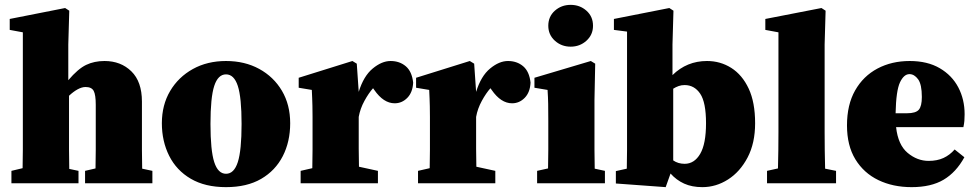

<svg xmlns="http://www.w3.org/2000/svg" viewBox="-20 -754 4009 790"><path d="M27 0V-51L73 -62Q74 -98 74 -138.5Q74 -179 74 -210V-621L20 -631V-676L248 -721L265 -710L261 -571V-424Q301 -471 334.5 -487Q368 -503 410 -503Q477 -503 520.5 -460.5Q564 -418 564 -336V-210Q564 -178 564 -137Q564 -96 565 -60L607 -51V0H330V-51L373 -61Q374 -97 374 -138Q374 -179 374 -210V-323Q374 -364 365.5 -380Q357 -396 332 -396Q317 -396 299.5 -386.5Q282 -377 264 -360V-210Q264 -179 264 -137.5Q264 -96 265 -59L303 -51V0Z M910 16Q824 16 765 -18.5Q706 -53 676 -113Q646 -173 646 -247Q646 -322 680 -379.5Q714 -437 773.5 -470Q833 -503 910 -503Q987 -503 1046.5 -470.5Q1106 -438 1140 -380.5Q1174 -323 1174 -247Q1174 -171 1143.5 -111.5Q1113 -52 1054.5 -18Q996 16 910 16ZM910 -39Q943 -39 958.5 -87Q974 -135 974 -244Q974 -353 958.5 -400.5Q943 -448 910 -448Q877 -448 861.5 -400.5Q846 -353 846 -244Q846 -135 861.5 -87Q877 -39 910 -39Z M1217 0V-51L1265 -62Q1266 -98 1266 -138.5Q1266 -179 1266 -210V-273Q1266 -301 1265.5 -318Q1265 -335 1264.5 -349.5Q1264 -364 1263 -384L1209 -393V-434L1430 -503L1448 -492L1456 -376Q1476 -441 1513.5 -472Q1551 -503 1587 -503Q1624 -503 1649.5 -481.5Q1675 -460 1680 -414Q1678 -374 1656 -351.5Q1634 -329 1604 -329Q1558 -329 1520 -384L1515 -391Q1497 -371 1479.5 -339Q1462 -307 1456 -273V-210Q1456 -181 1456 -142Q1456 -103 1457 -68L1535 -51V0Z M1700 0V-51L1748 -62Q1749 -98 1749 -138.5Q1749 -179 1749 -210V-273Q1749 -301 1748.5 -318Q1748 -335 1747.5 -349.5Q1747 -364 1746 -384L1692 -393V-434L1913 -503L1931 -492L1939 -376Q1959 -441 1996.5 -472Q2034 -503 2070 -503Q2107 -503 2132.5 -481.5Q2158 -460 2163 -414Q2161 -374 2139 -351.5Q2117 -329 2087 -329Q2041 -329 2003 -384L1998 -391Q1980 -371 1962.5 -339Q1945 -307 1939 -273V-210Q1939 -181 1939 -142Q1939 -103 1940 -68L2018 -51V0Z M2190 0V-51L2235 -61Q2236 -98 2236 -138.5Q2236 -179 2236 -210V-258Q2236 -299 2235.5 -326.5Q2235 -354 2233 -384L2179 -393V-434L2411 -503L2429 -492L2426 -343V-210Q2426 -179 2426 -137.5Q2426 -96 2427 -60L2469 -51V0ZM2328 -562Q2290 -562 2263 -586.5Q2236 -611 2236 -648Q2236 -686 2263 -710Q2290 -734 2328 -734Q2366 -734 2393 -710Q2420 -686 2420 -648Q2420 -611 2393 -586.5Q2366 -562 2328 -562Z M2514 1V-50L2559 -60Q2560 -96 2560 -137Q2560 -178 2560 -209V-624L2506 -631V-676L2734 -721L2751 -710L2747 -571V-445Q2806 -503 2889 -503Q2944 -503 2989 -474.5Q3034 -446 3060.5 -389.5Q3087 -333 3087 -247Q3087 -165 3056 -106Q3025 -47 2975.5 -15.5Q2926 16 2870 16Q2827 16 2795 1.5Q2763 -13 2739 -40L2719 16ZM2797 -404Q2784 -404 2772.5 -400Q2761 -396 2750 -389V-94Q2770 -80 2797 -80Q2837 -80 2861 -121Q2885 -162 2885 -247Q2885 -333 2861 -368.5Q2837 -404 2797 -404Z M3136 0V-51L3181 -61Q3182 -99 3182.5 -136Q3183 -173 3183 -210V-621L3129 -631V-676L3360 -721L3377 -710L3373 -571V-210Q3373 -173 3373.5 -135.5Q3374 -98 3375 -60L3420 -51V0Z M3722 -449Q3699 -449 3683 -415Q3667 -381 3665 -288H3712Q3748 -288 3760.5 -302.5Q3773 -317 3773 -355Q3773 -407 3757.5 -428Q3742 -449 3722 -449ZM3731 16Q3654 16 3594 -13Q3534 -42 3499.5 -98.5Q3465 -155 3465 -238Q3465 -323 3498.5 -382Q3532 -441 3590.5 -472Q3649 -503 3723 -503Q3796 -503 3846.5 -473.5Q3897 -444 3923 -394.5Q3949 -345 3949 -284Q3949 -268 3948 -256.5Q3947 -245 3944 -231H3667Q3675 -158 3714.5 -125Q3754 -92 3801 -92Q3836 -92 3862 -104Q3888 -116 3908 -139L3948 -107Q3914 -45 3862.5 -14.5Q3811 16 3731 16Z"/></svg>

Font: Source Serif 4 Black
Style: Regular
Weight: 900
Designer: Frank Grießhammer
Foundry: Adobe
Version: Version 4.005;hotconv 1.1.0;makeotfexe 2.6.0